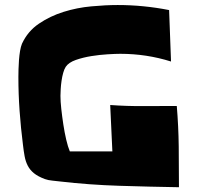

<svg xmlns="http://www.w3.org/2000/svg" viewBox="-20 -745 812 780"><path d="M707 15.6Q588.9 13.7 465.3 9.8Q341.8 5.9 223.6 -7.8Q210 -9.8 192.9 -11.2Q175.8 -12.7 162.1 -17.6Q133.8 -28.3 117.7 -41.5Q101.6 -54.7 92.8 -71.8Q84 -88.9 80.1 -109.9Q76.2 -130.9 73.2 -157.2Q64.5 -225.6 59.6 -294.4Q54.7 -363.3 54.7 -432.6Q54.7 -445.3 55.2 -463.4Q55.7 -481.4 57.1 -501Q58.6 -520.5 61.5 -538.1Q64.5 -555.7 69.3 -567.4Q92.8 -618.2 138.2 -648.9Q183.6 -679.7 238.3 -696.8Q293 -713.9 351.1 -719.2Q409.2 -724.6 458 -724.6Q562.5 -724.6 667 -704.1L674.8 -495.1Q575.2 -526.4 468.8 -526.4Q449.2 -526.4 417 -524.4Q384.8 -522.5 351.1 -517.1Q317.4 -511.7 288.1 -501.5Q258.8 -491.2 247.1 -473.6Q241.2 -464.8 236.8 -449.2Q232.4 -433.6 230 -416.5Q227.5 -399.4 226.6 -382.8Q225.6 -366.2 225.6 -355.5Q225.6 -333 229 -302.2Q232.4 -271.5 237.3 -239.3Q242.2 -207 249 -177.7Q255.9 -148.4 263.7 -129.9H436.5L427.7 -318.4Q495.1 -313.5 563 -314Q630.9 -314.5 698.2 -314.5Q705.1 -231.4 706.1 -149.4Q707 -67.4 707 15.6Z"/></svg>

Font: Slackey
Style: Regular
Weight: 400
Designer: Squid
Foundry: Font Diner, Inc DBA Sideshow
Version: Version 1.000